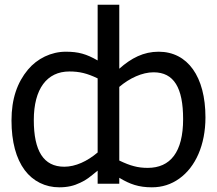

<svg xmlns="http://www.w3.org/2000/svg" viewBox="-20 -780 921 815"><path d="M486.3 -25.4C531.2 2 569.3 15.1 624.5 15.1C668 15.1 706.5 2.9 741.2 -22C810.1 -71.3 852.1 -165 852.1 -281.7C852.1 -455.1 776.4 -560.5 653.3 -560.5C589.4 -560.5 537.6 -533.7 486.3 -488.3V-759.8H394.5V-523.4C346.7 -550.8 313 -560.5 259.3 -560.5C197.3 -560.5 138.2 -531.7 98.6 -484.4C53.2 -429.7 28.8 -360.8 28.8 -268.6C28.8 -178.2 48.3 -106.9 85 -57.6C120.1 -10.7 172.4 15.1 231.4 15.1C266.6 15.1 293.5 8.8 320.8 -4.4C333.5 -10.3 344.7 -16.6 354.5 -23.9C363.8 -30.8 377.4 -41.5 394.5 -55.7V0H486.3ZM394.5 -132.8C350.1 -95.2 300.3 -72.3 252.9 -72.3C164.6 -72.3 123.5 -139.6 123.5 -270.5C123.5 -402.8 179.2 -476.6 274.4 -476.6C317.4 -476.6 349.6 -468.8 394.5 -447.3ZM757.3 -274.4C757.3 -134.3 703.1 -67.4 606.9 -67.4C585.4 -67.4 565.9 -69.8 548.3 -74.7C530.3 -79.1 509.8 -87.4 486.3 -98.6V-411.1C529.8 -448.2 583.5 -473.1 631.8 -473.1C718.3 -473.1 757.3 -407.2 757.3 -274.4Z"/></svg>

Font: SG Kara SemiBold
Style: Regular
Weight: 400
Designer: Damoon Khanjanzadeh
Version: Version 1.000